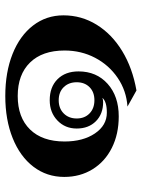

<svg xmlns="http://www.w3.org/2000/svg" viewBox="75 -561 536 726"><g transform="rotate(-90 343.0 -198.0)"><path d="M303 16Q363 12 411.5 -21Q460 -54 487.5 -106.5Q515 -159 515 -222Q515 -306 469.5 -352.5Q424 -399 343 -399Q262 -399 216.5 -352.5Q171 -306 171 -222Q171 -152 201.5 -107Q232 -62 280 -62Q322 -62 336 -79Q329 -76 320 -76Q275 -76 247.5 -103.5Q220 -131 220 -176Q220 -220 250.5 -249Q281 -278 327 -278Q377 -278 406.5 -248.5Q436 -219 436 -169Q436 -101 389 -59Q342 -17 266 -17Q199 -17 147 -43Q95 -69 66 -116Q37 -163 37 -223Q37 -289 75.5 -339.5Q114 -390 183.5 -418Q253 -446 343 -446Q433 -446 502 -418.5Q571 -391 609.5 -341Q648 -291 648 -226Q648 -158 612.5 -100.5Q577 -43 513 -4Q449 35 364 50ZM395 -176Q395 -206 376.5 -225Q358 -244 327 -244Q296 -244 277 -225Q258 -206 258 -176Q258 -146 277 -127.5Q296 -109 327 -109Q358 -109 376.5 -127.5Q395 -146 395 -176Z"/></g></svg>

Font: Fahkwang SemiBold
Style: Regular
Weight: 600
Designer: Suppakit Chalermlarp | Katatrad Co.,Ltd.
Foundry: Cadson Demak Co.,Ltd.
Version: Version 1.000; ttfautohint (v1.6)